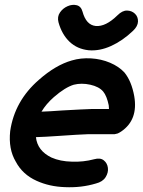

<svg xmlns="http://www.w3.org/2000/svg" viewBox="-20 -770 589 791"><path d="M248 1Q315 4 375 -14Q403 -21 415 -40Q427 -59 424.5 -78.5Q422 -98 407.5 -109.5Q393 -121 368 -114Q323 -102 276 -104Q228 -105 192 -121Q134 -149 128 -205Q165 -206 221 -210Q308 -216 340 -217H451Q453 -218 456 -218L460 -219Q465 -219 479 -228Q550 -276 533 -374Q522 -435 493 -471Q470 -496 433.5 -511.5Q397 -527 355 -529.5Q313 -532 276 -521Q209 -502 140 -441Q40 -354 22 -230Q14 -156 45 -104Q73 -51 131 -25Q184 -1 248 1ZM151 -310Q170 -342 202 -370Q248 -410 284 -421Q316 -429 352 -421Q388 -413 405 -393Q420 -375 428 -336Q429 -327 429 -321H360Q326 -320 237 -315Q183 -311 151 -310ZM345 -563Q390 -559 437.5 -580.5Q485 -602 528 -643Q548 -662 548.5 -681.5Q549 -701 536 -713.5Q523 -726 503.5 -726.5Q484 -727 464 -707Q415 -659 374 -663Q335 -667 320 -722Q314 -744 296 -748.5Q278 -753 258.5 -744.5Q239 -736 227 -718.5Q215 -701 221 -678Q235 -628 266.5 -598Q298 -568 345 -563Z"/></svg>

Font: Balsamiq Sans
Style: Italic
Weight: 400
Italic angle: -12°
Designer: Michael Angeles
Foundry: Balsamiq SRL
Version: Version 1.020; ttfautohint (v1.8.4.7-5d5b);gftools[0.9.26]